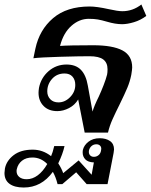

<svg xmlns="http://www.w3.org/2000/svg" viewBox="-86 -592 673 857"><path d="M504 -291Q504 -282 500 -258Q494 -228 482.5 -200.5Q471 -173 448 -126Q429 -88 416 -59Q403 -30 396 0H292L263 -148Q248 -123 222 -109.5Q196 -96 170 -96Q131 -96 108.5 -119Q86 -142 86 -178Q86 -186 88 -200Q97 -245 131 -274.5Q165 -304 211 -304Q252 -304 275 -280.5Q298 -257 306 -210L327 -94Q335 -121 355 -161Q366 -185 376.5 -212Q387 -239 392 -259Q394 -268 394 -283Q394 -312 375 -326.5Q356 -341 313 -341Q268 -341 181 -338.5Q94 -336 63 -332L72 -375Q90 -459 151 -511Q212 -563 314 -563Q346 -563 400 -551Q440 -542 460 -542Q507 -542 545 -572L567 -521Q542 -502 512 -493Q482 -484 459 -484Q429 -484 392 -495Q368 -502 351 -505Q334 -508 310 -508Q268 -508 232.5 -476.5Q197 -445 182 -387Q221 -390 330 -390Q417 -390 460.5 -367Q504 -344 504 -291ZM250 -213Q250 -236 237.5 -250Q225 -264 202 -264Q168 -264 146.5 -240Q125 -216 125 -184Q125 -163 138.5 -149Q152 -135 175 -135Q204 -135 227 -158.5Q250 -182 250 -213ZM423 75Q423 79 421 91L394 230H301L254 177L192 230H171Q163 198 150 175Q99 245 20 245Q-21 245 -43.5 228.5Q-66 212 -66 180Q-66 174 -64 160Q-57 125 -25 100.5Q7 76 60 76Q105 76 142 105Q149 90 156 60H202Q194 96 174 137Q190 162 196 181L265 124L323 188L333 133Q307 132 295 119.5Q283 107 283 89Q283 81 284 77Q289 56 309 40.5Q329 25 359 25Q387 25 405 37.5Q423 50 423 75ZM366 72Q366 63 360 57.5Q354 52 344 52Q332 52 323 59.5Q314 67 311 80Q309 93 315.5 100.5Q322 108 333 108Q345 108 354 100.5Q363 93 365 80Q366 77 366 72ZM125 140Q96 111 59 111Q30 111 12 125.5Q-6 140 -11 163Q-12 166 -12 172Q-12 188 0 198Q12 208 33 208Q59 208 82.5 190.5Q106 173 125 140Z"/></svg>

Font: Taviraj Medium
Style: Italic
Weight: 500
Italic angle: -12°
Designer: Katatrad Team
Foundry: CadsonDemak
Version: Version 1.001